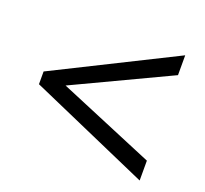

<svg xmlns="http://www.w3.org/2000/svg" viewBox="-93 -717 757 709"><g transform="rotate(20 286.0 -362.0)"><path d="M521 -116 50 -323V-373L521 -608V-530L144 -352L521 -194Z"/></g></svg>

Font: Noto Sans Palmyrene
Style: Regular
Weight: 400
Designer: Monotype Design Team
Foundry: Monotype Imaging Inc.
Version: Version 2.001; ttfautohint (v1.8.4.7-5d5b)